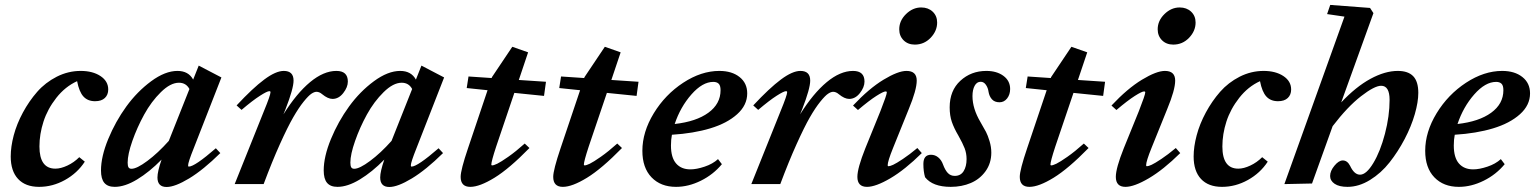

<svg xmlns="http://www.w3.org/2000/svg" viewBox="-20 -745 6212 777"><path d="M138.2 11.2Q83 11.2 53.2 -20.8Q23.4 -52.7 23.4 -111.8Q23.4 -151.4 35.6 -197.5Q47.9 -243.7 72.8 -289.8Q97.7 -335.9 130.6 -373.5Q163.6 -411.1 209.7 -434.6Q255.9 -458 306.6 -458Q355 -458 386.5 -437.3Q418 -416.5 418 -382.8Q418 -361.3 404.3 -348.4Q390.6 -335.4 364.7 -335.4Q335 -335.4 317.6 -354.5Q300.3 -373.5 292 -416.5Q243.7 -394.5 208 -349.1Q172.4 -303.7 156 -252.9Q139.6 -202.1 139.6 -152.3Q139.6 -62.5 204.1 -62.5Q226.1 -62.5 252.7 -75Q279.3 -87.4 300.8 -108.9L323.2 -90.8Q293 -44.4 242.9 -16.6Q192.9 11.2 138.2 11.2Z M444.3 11.2Q416 11.2 402.3 -4.9Q388.7 -21 388.7 -55.2Q388.7 -111.3 418 -182.4Q447.3 -253.4 491.2 -314Q535.2 -374.5 591.8 -416.3Q648.4 -458 698.2 -458Q742.7 -458 761.7 -422.9L784.2 -479.5L876 -431.6L764.2 -145.5Q741.2 -88.4 741.2 -75.7Q741.2 -70.8 744.1 -70.8Q768.1 -70.8 853.5 -145L871.6 -125.5Q802.7 -57.6 745.4 -22.9Q688 11.7 654.3 11.7Q617.2 11.7 617.2 -26.9Q617.2 -50.8 633.8 -99.1Q584.5 -48.8 534.9 -18.8Q485.4 11.2 444.3 11.2ZM496.6 -86.9Q496.6 -73.7 500 -67.9Q503.4 -62 512.2 -62Q533.7 -62 576.4 -93.8Q619.1 -125.5 663.1 -174.8L746.6 -384.8Q732.9 -410.2 704.1 -410.2Q669.9 -410.2 631.1 -372.1Q592.3 -334 563.5 -281.5Q534.7 -229 515.6 -174.6Q496.6 -120.1 496.6 -86.9Z M929.7 0 1048.3 -295.9Q1074.7 -359.9 1074.7 -372.1Q1074.7 -376 1069.8 -376Q1061 -376 1032 -357.4Q1002.9 -338.9 957.5 -300.3L937.5 -318.4Q1002.9 -388.7 1049.6 -423.3Q1096.2 -458 1128.4 -458Q1168 -458 1168 -418.9Q1168 -386.7 1135.7 -303.7L1127 -282.2Q1180.2 -367.2 1234.9 -412.6Q1289.6 -458 1341.3 -458Q1387.7 -458 1387.7 -415Q1387.7 -392.1 1369.1 -368.4Q1350.6 -344.7 1325.7 -344.7Q1307.1 -344.7 1283.7 -363.8Q1272.5 -373.5 1260.7 -373.5Q1252 -373.5 1240.2 -365.7Q1228.5 -357.9 1208.7 -333.5Q1189 -309.1 1166.5 -270Q1144 -231 1112.5 -161.1Q1081.1 -91.3 1046.9 0Z M1345.7 11.2Q1317.4 11.2 1303.7 -4.9Q1290 -21 1290 -55.2Q1290 -111.3 1319.3 -182.4Q1348.6 -253.4 1392.6 -314Q1436.5 -374.5 1493.2 -416.3Q1549.8 -458 1599.6 -458Q1644 -458 1663.1 -422.9L1685.5 -479.5L1777.3 -431.6L1665.5 -145.5Q1642.6 -88.4 1642.6 -75.7Q1642.6 -70.8 1645.5 -70.8Q1669.4 -70.8 1754.9 -145L1772.9 -125.5Q1704.1 -57.6 1646.7 -22.9Q1589.4 11.7 1555.7 11.7Q1518.6 11.7 1518.6 -26.9Q1518.6 -50.8 1535.2 -99.1Q1485.8 -48.8 1436.3 -18.8Q1386.7 11.2 1345.7 11.2ZM1397.9 -86.9Q1397.9 -73.7 1401.4 -67.9Q1404.8 -62 1413.6 -62Q1435.1 -62 1477.8 -93.8Q1520.5 -125.5 1564.5 -174.8L1647.9 -384.8Q1634.3 -410.2 1605.5 -410.2Q1571.3 -410.2 1532.5 -372.1Q1493.7 -334 1464.8 -281.5Q1436 -229 1417 -174.6Q1397.9 -120.1 1397.9 -86.9Z M1883.3 11.2Q1844.2 11.2 1844.2 -29.3Q1844.2 -57.1 1874 -145L1953.1 -379.9L1868.7 -388.7L1876 -435.5L1969.7 -429.2L1970.7 -432.6L2053.2 -555.7L2117.2 -533.2L2079.6 -421.4L2189.5 -414.1L2181.6 -356.9L2061.5 -369.1L1987.8 -151.4Q1968.3 -91.8 1968.3 -78.6Q1968.3 -75.7 1971.7 -75.7Q1978 -75.7 1992.4 -82.5Q2006.8 -89.4 2037.1 -110.6Q2067.4 -131.8 2103.5 -164.1L2122.6 -146Q2041 -62.5 1981 -25.6Q1920.9 11.2 1883.3 11.2Z M2257.8 11.2Q2218.8 11.2 2218.8 -29.3Q2218.8 -57.1 2248.5 -145L2327.6 -379.9L2243.2 -388.7L2250.5 -435.5L2344.2 -429.2L2345.2 -432.6L2427.7 -555.7L2491.7 -533.2L2454.1 -421.4L2564 -414.1L2556.2 -356.9L2436 -369.1L2362.3 -151.4Q2342.8 -91.8 2342.8 -78.6Q2342.8 -75.7 2346.2 -75.7Q2352.5 -75.7 2366.9 -82.5Q2381.3 -89.4 2411.6 -110.6Q2441.9 -131.8 2478 -164.1L2497.1 -146Q2415.5 -62.5 2355.5 -25.6Q2295.4 11.2 2257.8 11.2Z M2715.8 11.2Q2653.8 11.2 2616.7 -27.3Q2579.6 -65.9 2579.6 -134.8Q2579.6 -210.9 2625.7 -286.6Q2671.9 -362.3 2744.9 -410.2Q2817.9 -458 2891.1 -458Q2941.9 -458 2972.9 -433.3Q3003.9 -408.7 3003.9 -367.2Q3003.9 -319.3 2963.1 -282.7Q2922.4 -246.1 2854.5 -225.6Q2786.6 -205.1 2699.2 -199.7Q2695.3 -180.2 2695.3 -156.2Q2695.3 -107.4 2716.1 -83.5Q2736.8 -59.6 2773.9 -59.6Q2798.8 -59.6 2831.5 -70.6Q2864.3 -81.5 2885.7 -101.1L2901.4 -80.6Q2866.7 -38.6 2816.4 -13.7Q2766.1 11.2 2715.8 11.2ZM2866.7 -413.6Q2822.8 -413.6 2778.1 -362.8Q2733.4 -312 2710.4 -243.2Q2797.4 -252.9 2846.7 -288.8Q2896 -324.7 2896 -379.9Q2896 -398.9 2888.4 -406.2Q2880.9 -413.6 2866.7 -413.6Z M3020.5 0 3139.2 -295.9Q3165.5 -359.9 3165.5 -372.1Q3165.5 -376 3160.6 -376Q3151.9 -376 3122.8 -357.4Q3093.8 -338.9 3048.3 -300.3L3028.3 -318.4Q3093.8 -388.7 3140.4 -423.3Q3187 -458 3219.2 -458Q3258.8 -458 3258.8 -418.9Q3258.8 -386.7 3226.6 -303.7L3217.8 -282.2Q3271 -367.2 3325.7 -412.6Q3380.4 -458 3432.1 -458Q3478.5 -458 3478.5 -415Q3478.5 -392.1 3460 -368.4Q3441.4 -344.7 3416.5 -344.7Q3397.9 -344.7 3374.5 -363.8Q3363.3 -373.5 3351.6 -373.5Q3342.8 -373.5 3331.1 -365.7Q3319.3 -357.9 3299.6 -333.5Q3279.8 -309.1 3257.3 -270Q3234.9 -231 3203.4 -161.1Q3171.9 -91.3 3137.7 0Z M3682.1 -564.5Q3654.3 -564.5 3636.7 -582Q3619.1 -599.6 3619.1 -626.5Q3619.1 -661.1 3646.5 -688Q3673.8 -714.8 3708 -714.8Q3736.3 -714.8 3754.4 -697.8Q3772.5 -680.7 3772.5 -653.8Q3772.5 -619.6 3746.1 -592Q3719.7 -564.5 3682.1 -564.5ZM3488.8 11.2Q3449.7 11.2 3449.7 -29.3Q3449.7 -64.5 3481.9 -145L3543 -295.4Q3568.8 -361.3 3568.8 -371.1Q3568.8 -375 3564 -375Q3555.2 -375 3526.4 -356.7Q3497.6 -338.4 3452.1 -299.8L3432.1 -317.9Q3496.6 -386.7 3555.4 -422.4Q3614.3 -458 3648.4 -458Q3689.9 -458 3689.9 -418.9Q3689.9 -381.3 3657.7 -303.7L3594.2 -146.5Q3572.3 -92.3 3572.3 -76.2Q3572.3 -72.3 3575.7 -72.3Q3581.5 -72.3 3594.5 -78.1Q3607.4 -84 3633.8 -101.6Q3660.2 -119.1 3692.4 -146L3710.4 -125.5Q3642.1 -58.1 3583 -23.4Q3523.9 11.2 3488.8 11.2Z M3827.6 11.2Q3754.4 11.2 3723.6 -27.8Q3716.8 -51.3 3716.8 -81.5Q3716.8 -118.7 3747.6 -118.7Q3764.2 -118.7 3777.1 -107.9Q3790 -97.2 3796.4 -79.1Q3804.7 -56.6 3815.7 -44.9Q3826.7 -33.2 3843.8 -33.2Q3867.7 -33.2 3879.6 -52.2Q3891.6 -71.3 3891.6 -101.1Q3891.6 -124.5 3883.8 -144.8Q3876 -165 3858.4 -196.3Q3840.8 -226.1 3832 -251.7Q3823.2 -277.3 3823.2 -310.5Q3823.2 -378.4 3866.5 -418.2Q3909.7 -458 3971.7 -458Q4013.7 -458 4040.8 -438Q4067.9 -418 4067.9 -384.8Q4067.9 -362.3 4055.7 -346.7Q4043.5 -331.1 4024.9 -331.1Q4004.9 -331.1 3994.1 -343.3Q3983.4 -355.5 3980.5 -373.5Q3978.5 -389.2 3970 -401.6Q3961.4 -414.1 3948.7 -414.1Q3933.1 -414.1 3924.3 -397.9Q3915.5 -381.8 3915.5 -356Q3915.5 -305.7 3947.8 -251Q3962.9 -225.1 3970.2 -211.2Q3977.5 -197.3 3984.6 -173.8Q3991.7 -150.4 3991.7 -127.4Q3991.7 -84.5 3968.5 -52.2Q3945.3 -20 3908.7 -4.4Q3872.1 11.2 3827.6 11.2Z M4146 11.2Q4106.9 11.2 4106.9 -29.3Q4106.9 -57.1 4136.7 -145L4215.8 -379.9L4131.3 -388.7L4138.7 -435.5L4232.4 -429.2L4233.4 -432.6L4315.9 -555.7L4379.9 -533.2L4342.3 -421.4L4452.1 -414.1L4444.3 -356.9L4324.2 -369.1L4250.5 -151.4Q4231 -91.8 4231 -78.6Q4231 -75.7 4234.4 -75.7Q4240.7 -75.7 4255.1 -82.5Q4269.5 -89.4 4299.8 -110.6Q4330.1 -131.8 4366.2 -164.1L4385.3 -146Q4303.7 -62.5 4243.7 -25.6Q4183.6 11.2 4146 11.2Z M4728 -564.5Q4700.2 -564.5 4682.6 -582Q4665 -599.6 4665 -626.5Q4665 -661.1 4692.4 -688Q4719.7 -714.8 4753.9 -714.8Q4782.2 -714.8 4800.3 -697.8Q4818.4 -680.7 4818.4 -653.8Q4818.4 -619.6 4792 -592Q4765.6 -564.5 4728 -564.5ZM4534.7 11.2Q4495.6 11.2 4495.6 -29.3Q4495.6 -64.5 4527.8 -145L4588.9 -295.4Q4614.7 -361.3 4614.7 -371.1Q4614.7 -375 4609.9 -375Q4601.1 -375 4572.3 -356.7Q4543.5 -338.4 4498 -299.8L4478 -317.9Q4542.5 -386.7 4601.3 -422.4Q4660.2 -458 4694.3 -458Q4735.8 -458 4735.8 -418.9Q4735.8 -381.3 4703.6 -303.7L4640.1 -146.5Q4618.2 -92.3 4618.2 -76.2Q4618.2 -72.3 4621.6 -72.3Q4627.4 -72.3 4640.4 -78.1Q4653.3 -84 4679.7 -101.6Q4706.1 -119.1 4738.3 -146L4756.3 -125.5Q4688 -58.1 4628.9 -23.4Q4569.8 11.2 4534.7 11.2Z M4925.3 11.2Q4870.1 11.2 4840.3 -20.8Q4810.5 -52.7 4810.5 -111.8Q4810.5 -151.4 4822.8 -197.5Q4835 -243.7 4859.9 -289.8Q4884.8 -335.9 4917.7 -373.5Q4950.7 -411.1 4996.8 -434.6Q5043 -458 5093.8 -458Q5142.1 -458 5173.6 -437.3Q5205.1 -416.5 5205.1 -382.8Q5205.1 -361.3 5191.4 -348.4Q5177.7 -335.4 5151.9 -335.4Q5122.1 -335.4 5104.7 -354.5Q5087.4 -373.5 5079.1 -416.5Q5030.8 -394.5 4995.1 -349.1Q4959.5 -303.7 4943.1 -252.9Q4926.8 -202.1 4926.8 -152.3Q4926.8 -62.5 4991.2 -62.5Q5013.2 -62.5 5039.8 -75Q5066.4 -87.4 5087.9 -108.9L5110.4 -90.8Q5080.1 -44.4 5030 -16.6Q4980 11.2 4925.3 11.2Z M5177.7 0 5420.9 -677.7 5350.6 -688 5363.3 -725.1 5524.4 -712.9 5538.1 -691.9 5407.7 -330.6Q5467.3 -394 5526.1 -426Q5585 -458 5636.7 -458Q5678.7 -458 5699.2 -436.5Q5719.7 -415 5719.7 -369.1Q5719.7 -332.5 5705.6 -283.2Q5691.4 -233.9 5664.6 -182.6Q5637.7 -131.3 5603.5 -87.9Q5569.3 -44.4 5524.2 -16.6Q5479 11.2 5433.1 11.2Q5399.4 11.2 5381.1 -1.2Q5362.8 -13.7 5362.8 -32.7Q5362.8 -53.2 5380.4 -74.5Q5397.9 -95.7 5414.1 -95.7Q5432.6 -95.7 5443.8 -73.7Q5460.4 -38.1 5483.9 -38.1Q5509.3 -38.1 5537.6 -85Q5565.9 -131.8 5584.7 -203.6Q5603.5 -275.4 5603.5 -340.8Q5603.5 -397.9 5569.3 -397.9Q5542.5 -397.9 5487.8 -355.5Q5433.1 -313 5373 -234.4L5289.6 -2.4Z M5883.8 11.2Q5821.8 11.2 5784.7 -27.3Q5747.6 -65.9 5747.6 -134.8Q5747.6 -210.9 5793.7 -286.6Q5839.8 -362.3 5912.8 -410.2Q5985.8 -458 6059.1 -458Q6109.9 -458 6140.9 -433.3Q6171.9 -408.7 6171.9 -367.2Q6171.9 -319.3 6131.1 -282.7Q6090.3 -246.1 6022.5 -225.6Q5954.6 -205.1 5867.2 -199.7Q5863.3 -180.2 5863.3 -156.2Q5863.3 -107.4 5884 -83.5Q5904.8 -59.6 5941.9 -59.6Q5966.8 -59.6 5999.5 -70.6Q6032.2 -81.5 6053.7 -101.1L6069.3 -80.6Q6034.7 -38.6 5984.4 -13.7Q5934.1 11.2 5883.8 11.2ZM6034.7 -413.6Q5990.7 -413.6 5946 -362.8Q5901.4 -312 5878.4 -243.2Q5965.3 -252.9 6014.6 -288.8Q6064 -324.7 6064 -379.9Q6064 -398.9 6056.4 -406.2Q6048.8 -413.6 6034.7 -413.6Z"/></svg>

Font: Elstob 8pt
Style: Bold Italic
Weight: 700
Italic angle: -20°
Designer: Peter S. Baker
Version: Version 1.015